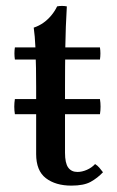

<svg xmlns="http://www.w3.org/2000/svg" viewBox="-20 -596 386 632"><path d="M309 -220H29Q25 -245 29 -270H309Q313 -245 309 -220ZM215 15Q163 15 131 -9.5Q99 -34 99 -89V-310Q99 -337 98.5 -371.5Q98 -406 96.5 -441.5Q95 -477 91 -505Q109 -511 123.5 -521.5Q138 -532 149.5 -546Q161 -560 168 -575Q184 -578 200 -575Q196 -508 195 -441.5Q194 -375 194 -308V-93Q194 -59 204.5 -44.5Q215 -30 235 -30Q250 -30 266 -37Q282 -44 293 -56Q301 -51 307 -44Q313 -37 319 -29Q301 -10 278.5 2.5Q256 15 215 15ZM29 -400Q26 -420 29 -440H309Q312 -420 309 -400Z"/></svg>

Font: Poltawski Nowy
Style: Regular
Weight: 400
Designer: Adam Pótawski, Mateusz Machalski, Borys Kosmynka, Ania Wieluska
Foundry: Capitalics.wtf
Version: Version 1.001;gftools[0.9.25]